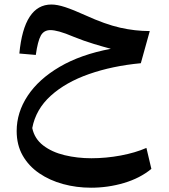

<svg xmlns="http://www.w3.org/2000/svg" viewBox="-20 -498 766 872"><path d="M67.9 -254.9Q88.9 -477.5 213.4 -477.5Q239.7 -477.5 276.1 -465.6Q312.5 -453.6 368.7 -428.2Q457.5 -387.7 525.4 -372.3Q593.3 -356.9 660.2 -356.9L619.6 -210.9Q490.2 -198.7 384.3 -161.6Q278.3 -124.5 210.4 -63Q142.6 -1.5 126.5 83.5Q136.7 132.3 176.3 162.6Q215.8 192.9 273.4 206.8Q331.1 220.7 395 220.7Q461.4 220.7 528.1 208.3Q594.7 195.8 645 173.8L667.5 269Q615.7 311.5 543.2 333Q470.7 354.5 393.6 354.5Q327.1 354.5 266.4 337.9Q205.6 321.3 158 288.8Q110.4 256.3 83 208.3Q55.7 160.2 55.7 97.2Q55.7 12.7 105.7 -63Q155.8 -138.7 251.2 -194.6Q346.7 -250.5 483.4 -276.4Q451.7 -284.7 405.8 -298.6Q359.9 -312.5 315.4 -330.6Q274.9 -347.7 250 -354.5Q225.1 -361.3 209 -361.3Q179.2 -361.3 165.3 -336.2Q151.4 -311 142.6 -248.5Z"/></svg>

Font: Pinar-DS1-FD SemiBold
Style: Regular
Weight: 600
Designer: Amin Abedi
Version: Version 3.000